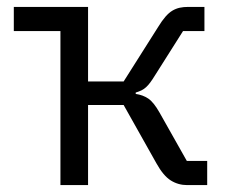

<svg xmlns="http://www.w3.org/2000/svg" viewBox="-20 -536 660 556"><path d="M155 -446H20V-516H235V-300H338L438 -458Q449 -476 459 -487.5Q469 -499 479 -505Q489 -511 500 -513.5Q511 -516 525 -516H572V-446H510L429 -318Q421 -305 415 -297Q409 -289 403 -283.5Q397 -278 390 -274.5Q383 -271 373 -268V-264Q394 -261 409.5 -250.5Q425 -240 442 -210L521 -70H580V0H522Q496 0 474.5 -13.5Q453 -27 433 -63L338 -232H235V0H155Z"/></svg>

Font: Aneliza
Style: Regular
Weight: 400
Designer: Mike Abbink, Paul van der Laan, Pieter van Rosmalen
Foundry: Bold Monday
Version: Version 3.001;September 8, 2019;FontCreator 11.5.0.2425 64-b